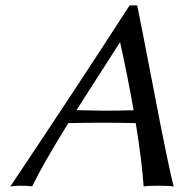

<svg xmlns="http://www.w3.org/2000/svg" viewBox="-20 -678 673 701"><path d="M229.5 -228.5Q136.2 -78.1 97.2 2.9Q85 0 53.2 0Q29.8 0.5 17.6 2.9Q265.6 -367.7 453.1 -658.2H481Q498 -574.7 536.6 -374Q596.7 -59.6 614.3 2.9Q597.2 0 555.2 0Q522 0 504.4 2.9Q498.5 -87.4 475.6 -228.5Q404.3 -230 358.9 -230Q301.3 -230 229.5 -228.5ZM467.8 -275.4Q447.8 -391.1 418.9 -522H417Q288.1 -321.8 259.3 -275.9Q272.5 -275.9 303.2 -274.9Q346.7 -273.9 363.3 -273.9Q406.2 -273.9 467.8 -275.4Z"/></svg>

Font: Linux Biolinum Capitals O
Style: Italic Samll Caps
Weight: 400
Italic angle: -12°
Designer: Philipp H. Poll
Foundry: Philipp H. Poll
Version: Version 0.6.2